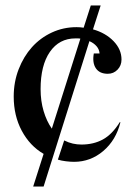

<svg xmlns="http://www.w3.org/2000/svg" viewBox="-20 -580 482 700"><path d="M139 100H101L139 -19Q89 -48 59.5 -103Q30 -158 30 -228Q30 -281 48 -327.5Q66 -374 96.5 -408Q127 -442 169 -461.5Q211 -481 259 -481Q266 -481 272.5 -480.5Q279 -480 285 -479L311 -560H347L319 -473Q365 -460 394 -430Q423 -400 423 -363Q423 -341 408.5 -326Q394 -311 373 -311Q343 -311 329.5 -331Q316 -351 322 -385H343Q342 -400 332 -411.5Q322 -423 306 -430ZM128 -255Q128 -212 139 -175Q150 -138 169 -111L273 -439Q269 -440 264 -440Q259 -440 255 -440Q196 -440 162 -391Q128 -342 128 -255ZM191 2 214 -68Q230 -60 245.5 -56.5Q261 -53 277 -53Q321 -53 355 -71.5Q389 -90 417 -135L419 -134Q403 -69 356.5 -29.5Q310 10 250 10Q237 10 220.5 8Q204 6 191 2Z"/></svg>

Font: Redaction
Style: Regular
Weight: 400
Designer: Jeremy Mickel / Forest Young
Foundry: MCKL
Version: Version 2.001; Redaction